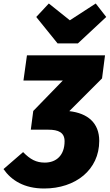

<svg xmlns="http://www.w3.org/2000/svg" viewBox="-94 -850 629 1097"><path d="M351 -602 513 -753 453 -830 305 -734 185 -830 113 -753 235 -602ZM40 -390H265L96 -216L82 -109H182C240 -109 275 -93 275 -43C275 36 229 79 162 79C113 79 79 61 38 19L-74 116C-29 181 45 227 158 227C338 227 473 120 473 -45C473 -148 407 -203 302 -215L489 -402L506 -534H60Z"/></svg>

Font: Fira Sans Heavy
Style: Italic
Weight: 900
Italic angle: -8°
Designer: bBox Type GmbH & Carrois Corporate GbR & Edenspiekermann AG
Foundry: bBox Type GmbH & Carrois Corporate GbR & Edenspiekermann AG
Version: Version 4.301;PS 004.301;hotconv 1.0.88;makeotf.lib2.5.64775